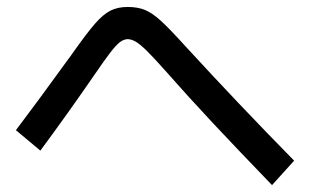

<svg xmlns="http://www.w3.org/2000/svg" viewBox="-20 -617 904 560"><path d="M461.9 -411.1Q427.7 -449.7 408.2 -468.8Q388.7 -487.8 376.5 -495.1Q364.3 -502.4 352.5 -502.9Q340.8 -502.4 329.8 -494.1Q318.8 -485.8 302 -464.1Q285.2 -442.4 253.9 -396.5Q175.8 -283.2 97.7 -177.7L26.4 -237.3Q90.8 -322.3 179.7 -445.3Q187.5 -455.1 190.4 -460Q232.4 -519.5 256.6 -547.4Q280.8 -575.2 302 -585.9Q323.2 -596.7 352.5 -596.7Q381.3 -596.7 402.6 -588.1Q423.8 -579.6 449.7 -555.9Q475.6 -532.2 521.5 -481.4Q673.8 -315.4 837.9 -148.4L773.4 -77.1Q675.8 -178.2 602.8 -256.1Q529.8 -334 461.9 -411.1Z"/></svg>

Font: Pretendard GOV Medium
Style: Regular
Weight: 500
Designer: Base glyphs from Inter by Rasmus Andersson; Hangeul glyphs from Noto Sans CJK(Source Han Sans) by Jang Soo-young and Kan
Foundry: Kil Hyung-jin
Version: Version 1.309